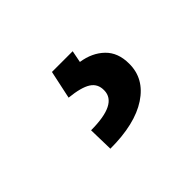

<svg xmlns="http://www.w3.org/2000/svg" viewBox="-59 -117 457 457"><g transform="rotate(-45 169.0 111.0)"><path d="M135.3 -2.9H205.1L199.2 27.3Q234.9 32.7 257.1 54.2Q279.3 75.7 279.3 112.8Q279.8 163.6 233.6 194.1Q187.5 224.6 104.5 224.6L103 161.1Q191.9 161.1 192.4 116.2Q192.9 94.2 175.8 83.3Q158.7 72.3 120.1 68.4Z"/></g></svg>

Font: Interop SemBd
Style: Regular
Weight: 600
Designer: Rasmus Andersson, Google, Jang Haemin
Foundry: jhaemin
Version: Version 1.007